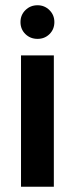

<svg xmlns="http://www.w3.org/2000/svg" viewBox="-20 -711 285 731"><path d="M60 -500H185V0H60ZM123 -563Q95.5 -563 76.8 -581.2Q58 -599.5 58 -627Q58 -654 76.8 -672.5Q95.5 -691 123 -691Q149.5 -691 168.2 -672.5Q187 -654 187 -627Q187 -599.5 168.5 -581.2Q150 -563 123 -563Z"/></svg>

Font: Urbanist
Style: Bold
Weight: 700
Designer: Corey Hu
Foundry: Corey Hu
Version: Version 1.330; ttfautohint (v1.8.4.7-5d5b)